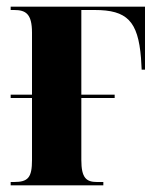

<svg xmlns="http://www.w3.org/2000/svg" viewBox="-20 -556 481 576"><path d="M12 0H290V-10H271C239 -10 224 -22 224 -76V-262H324V-272H224V-526H264C361 -526 394 -493 403 -382L405 -347H415V-536H12V-526H22C57 -526 76 -515 76 -458V-272H12V-262H76V-76C76 -23 64 -10 22 -10H12Z"/></svg>

Font: Noto Serif Display Condensed Extra
Style: Regular
Weight: 800
Width: 3
Designer: Monotype Design Team
Foundry: Monotype Imaging Inc.
Version: Version 1.900